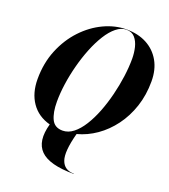

<svg xmlns="http://www.w3.org/2000/svg" viewBox="-175 -885 1111 1260"><g transform="rotate(20 380.0 -255.0)"><path d="M488 248V250Q317.5 250 255.2 188.2Q193 126.5 229 -1.5Q143.5 -24.5 97.8 -90.8Q52 -157 52 -255Q52 -366.5 90 -459Q128 -551.5 191.5 -619Q255 -686.5 333 -723.2Q411 -760 491 -760Q571.5 -760 632 -727.8Q692.5 -695.5 726.2 -636Q760 -576.5 760 -495Q760 -399.5 732.8 -317.8Q705.5 -236 657.8 -171.8Q610 -107.5 548 -64.2Q486 -21 416 -2.5Q379.5 132.5 400.2 190.2Q421 248 488 248ZM491 -758Q454 -758 419.8 -730.2Q385.5 -702.5 355.5 -654.5Q325.5 -606.5 301 -545.5Q276.5 -484.5 258.8 -417.2Q241 -350 231.5 -283.5Q222 -217 222 -159Q222 -82.5 243.8 -37.2Q265.5 8 321 8Q360.5 8 395.8 -19.8Q431 -47.5 461 -95.5Q491 -143.5 514.8 -204.5Q538.5 -265.5 555.2 -332.8Q572 -400 581 -466.5Q590 -533 590 -591Q590 -632 580.8 -670.2Q571.5 -708.5 549.8 -733.2Q528 -758 491 -758Z"/></g></svg>

Font: Bodoni* 96
Style: Bold Italic
Weight: 700
Italic angle: -13°
Version: Version 2.2